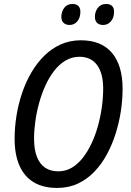

<svg xmlns="http://www.w3.org/2000/svg" viewBox="-20 -925 652 955"><path d="M264.2 9.8Q194.3 9.8 147.2 -18.8Q100.1 -47.4 76.4 -102.1Q52.7 -156.7 52.7 -234.9Q52.7 -291.5 62 -349.4Q71.3 -407.2 89.8 -462.2Q108.4 -517.1 136.2 -564.7Q164.1 -612.3 200.7 -648.2Q237.3 -684.1 282.7 -704.3Q328.1 -724.6 382.3 -724.6Q483.9 -724.6 536.9 -662.1Q589.8 -599.6 589.8 -482.9Q589.8 -430.2 581.3 -373.3Q572.8 -316.4 555.4 -261.2Q538.1 -206.1 511.7 -157.2Q485.4 -108.4 449.2 -70.8Q413.1 -33.2 367.2 -11.7Q321.3 9.8 264.2 9.8ZM270 -72.8Q306.2 -72.8 336.7 -90.6Q367.2 -108.4 391.8 -139.9Q416.5 -171.4 435.5 -212.2Q454.6 -252.9 467.3 -298.8Q480 -344.7 486.6 -392.1Q493.2 -439.5 493.2 -483.9Q493.2 -561 462.6 -601.8Q432.1 -642.6 375 -642.6Q337.9 -642.6 306.4 -624Q274.9 -605.5 250 -573.5Q225.1 -541.5 206.3 -500.5Q187.5 -459.5 174.8 -413.6Q162.1 -367.7 155.8 -322Q149.4 -276.4 149.4 -235.4Q149.4 -181.2 163.6 -145Q177.7 -108.9 204.6 -90.8Q231.4 -72.8 270 -72.8ZM493.2 -800.8Q474.1 -800.8 463.1 -811Q452.1 -821.3 452.1 -841.3Q452.1 -867.2 466.8 -886.2Q481.4 -905.3 508.3 -905.3Q526.9 -905.3 537.1 -895.5Q547.4 -885.7 547.4 -866.7Q547.4 -837.4 532 -819.1Q516.6 -800.8 493.2 -800.8ZM326.2 -800.8Q307.6 -800.8 296.4 -811Q285.2 -821.3 285.2 -841.3Q285.2 -867.2 299.6 -886.2Q314 -905.3 341.3 -905.3Q353.5 -905.3 362.1 -900.9Q370.6 -896.5 375.2 -887.9Q379.9 -879.4 379.9 -866.7Q379.9 -837.4 364.7 -819.1Q349.6 -800.8 326.2 -800.8Z"/></svg>

Font: Open Sans SemiCondensed Medium
Style: Italic
Weight: 500
Width: 4
Italic angle: -12°
Designer: Monotype Design Team
Foundry: Monotype Imaging Inc.
Version: Version 3.000